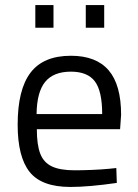

<svg xmlns="http://www.w3.org/2000/svg" viewBox="-20 -731 545 761"><path d="M50 0ZM50 -237Q50 -376 101 -443Q152 -510 261 -510Q361 -510 410.5 -452.5Q460 -395 460 -276L456 -219H126Q126 -157 139.5 -122Q153 -87 185.5 -71.5Q218 -56 276 -56Q305 -56 343 -57.5Q381 -59 412 -62L441 -65L443 -6Q332 10 259 10Q145 10 97.5 -49.5Q50 -109 50 -237ZM385 -279Q385 -370 356 -408.5Q327 -447 261 -447Q192 -447 159 -406.5Q126 -366 125 -279ZM120 -711H192V-621H120ZM320 -711H393V-621H320Z"/></svg>

Font: Cairo
Style: Regular
Weight: 400
Designer: Mohamed Gaber, the designers of Titillium
Foundry: Kief Type Foundry
Version: Version 2.009; ttfautohint (v1.5.33-1714) -l 8 -r 50 -G 200 